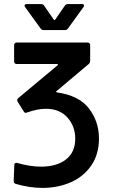

<svg xmlns="http://www.w3.org/2000/svg" viewBox="-20 -719 551 939"><path d="M259 -267Q366 -252 415 -188.5Q464 -125 464 -41Q464 35 427 89.5Q390 144 327 172Q264 200 187 200Q124 200 56 180Q47 177 47 166L50 88Q50 82 54 79Q58 76 64 78Q127 96 181 96Q257 96 302.5 61Q348 26 348 -41Q348 -101 310 -144Q272 -187 204 -187Q164 -187 113 -169Q107 -167 106 -167Q100 -167 96 -174L66 -222Q64 -228 64 -229Q64 -234 69 -239L262 -400Q264 -402 263 -404Q262 -406 259 -406H61Q56 -406 52.5 -409.5Q49 -413 49 -418V-499Q49 -504 52.5 -507.5Q56 -511 61 -511H409Q414 -511 417.5 -507.5Q421 -504 421 -499V-421Q421 -412 414 -406L256 -273Q252 -269 259 -267ZM100 -691Q100 -699 111 -699H182Q191 -699 196 -691L243 -623Q245 -621 247 -621Q249 -621 250 -623L297 -691Q302 -699 311 -699H381Q391 -699 391 -692Q391 -689 388 -684L312 -579Q307 -572 298 -572H193Q184 -572 179 -579L103 -684Q100 -689 100 -691Z"/></svg>

Font: Amber EN SemiBold
Style: Regular
Weight: 600
Designer: Jeremy Tribby
Foundry: Tribby Type
Version: Version 1.408 November 24, 2021